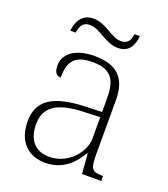

<svg xmlns="http://www.w3.org/2000/svg" viewBox="-132 -801 792 905"><g transform="rotate(20 263.5 -348.5)"><path d="M336 -616C393 -616 411 -660 415 -704H388C384 -677 376 -651 338 -651C288 -651 249 -707 181 -707C122 -707 102 -657 98 -616H125C129 -643 137 -673 177 -673C228 -673 272 -616 336 -616ZM199 10C294 10 343 -54 370 -100H373L381 0H477V-25H471C419 -25 412 -40 412 -111V-383C412 -485 366 -543 248 -543C137 -543 97 -490 97 -443C97 -408 108 -393 131 -393C131 -467 153 -513 248 -513C354 -513 370 -454 370 -371V-307L287 -304C128 -299 55 -252 55 -147C55 -39 118 10 199 10ZM207 -23C129 -23 97 -78 97 -145C97 -225 142 -273 289 -278L370 -281V-174C370 -104 300 -23 207 -23Z"/></g></svg>

Font: Noto Serif Myanmar ExtraLight
Style: Regular
Weight: 200
Designer: Ben Mitchell and the Monotype Design Team
Foundry: Monotype Imaging Inc.
Version: Version 2.106